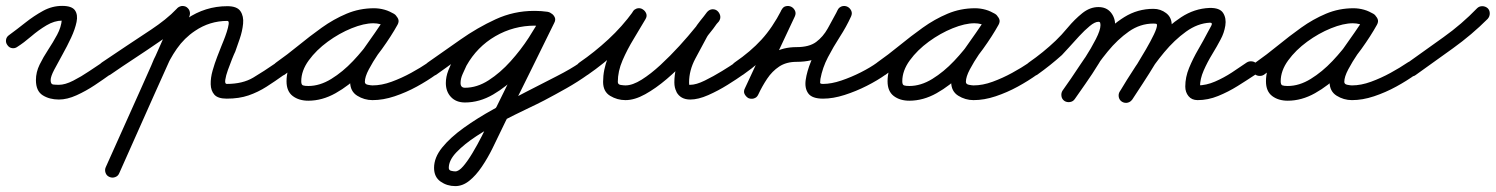

<svg xmlns="http://www.w3.org/2000/svg" viewBox="-45 -310 5079 652"><path d="M14 -151Q6 -145 -4 -146.5Q-14 -148 -20 -157Q-26 -165 -24.5 -175Q-23 -185 -14 -191Q12 -210 41 -233Q70 -256 101 -273Q132 -290 166 -290Q199 -290 209.5 -275Q220 -260 215 -235.5Q210 -211 196.5 -182Q183 -153 167 -124.5Q151 -96 139 -73Q127 -50 127 -38Q127 -24 135.5 -23Q144 -22 155 -22Q176 -22 203.5 -36Q231 -50 257.5 -68Q284 -86 301 -97Q309 -103 319.5 -101.5Q330 -100 335 -91Q341 -83 339.5 -72.5Q338 -62 329 -57Q307 -41 277 -21Q247 -1 215 13.5Q183 28 155 28Q123 28 100 13.5Q77 -1 77 -38Q77 -65 89.5 -90.5Q102 -116 118.5 -141Q135 -166 149 -192Q163 -218 165 -244Q165 -246 168.5 -243Q172 -240 166 -240Q140 -240 113 -224Q86 -208 61 -186.5Q36 -165 14 -151Q14 -151 14 -151Q14 -151 14 -151Z M294 -63Q289 -71 290.5 -81.5Q292 -92 301 -98Q342 -126 384.5 -154Q427 -182 469 -210Q493 -226 515 -243.5Q537 -261 557 -282Q564 -289 574.5 -289.5Q585 -290 592 -283Q600 -275 600 -265Q600 -255 593 -247Q571 -225 547 -205.5Q523 -186 497 -169Q455 -140 413 -112.5Q371 -85 329 -56Q321 -51 310.5 -52.5Q300 -54 294 -63ZM552 -275Q556 -284 566 -288Q576 -292 585 -287Q595 -283 598.5 -273.5Q602 -264 598 -254Q538 -121 478.5 12Q419 145 360 278Q360 278 360 278Q360 278 360 278Q356 288 346 291.5Q336 295 327 291Q317 287 313.5 277Q310 267 314 258Q374 125 433.5 -8.5Q493 -142 552 -275Q552 -275 552 -275Q552 -275 552 -275ZM482 -54Q472 -57 468 -66.5Q464 -76 468 -86Q486 -133 516 -175.5Q546 -218 589 -246Q652 -289 727 -289Q760 -289 771.5 -272Q783 -255 780.5 -229.5Q778 -204 769 -178Q760 -152 754 -135Q750 -127 743 -109.5Q736 -92 729 -72.5Q722 -53 720 -39Q718 -25 725 -25Q779 -25 815 -46.5Q851 -68 893 -97Q893 -97 893 -97Q893 -97 893 -97Q901 -103 911 -101.5Q921 -100 927 -91Q933 -83 931.5 -73Q930 -63 921 -57Q889 -34 860 -15.5Q831 3 799 14Q767 25 725 25Q695 25 683 11.5Q671 -2 670.5 -24Q670 -46 677 -70.5Q684 -95 692.5 -117Q701 -139 707 -154Q709 -159 714.5 -172.5Q720 -186 725 -201.5Q730 -217 731.5 -228Q733 -239 727 -239Q667 -239 617 -205Q581 -181 555.5 -144.5Q530 -108 514 -68Q511 -58 501.5 -54Q492 -50 482 -54Z M886 -63Q881 -71 882.5 -81.5Q884 -92 893 -98Q930 -124 968.5 -155.5Q1007 -187 1047.5 -216Q1088 -245 1132 -263.5Q1176 -282 1225 -282Q1243 -282 1261 -277Q1279 -272 1295 -261Q1304 -254 1305 -244.5Q1306 -235 1301 -227Q1296 -220 1287 -216.5Q1278 -213 1267 -219Q1247 -231 1223 -231Q1191 -231 1149 -214Q1107 -197 1068 -168.5Q1029 -140 1003.5 -105Q978 -70 978 -34Q978 -22 984 -20Q990 -18 1002 -18Q1041 -18 1080 -42Q1119 -66 1154 -103Q1189 -140 1216.5 -179.5Q1244 -219 1261 -250Q1267 -261 1277 -262.5Q1287 -264 1295 -260Q1303 -255 1307 -246Q1311 -237 1305 -226Q1295 -208 1277 -182Q1259 -156 1240 -128Q1221 -100 1207.5 -74.5Q1194 -49 1194 -32Q1194 -24 1204.5 -22Q1215 -20 1220 -20Q1251 -20 1285 -32.5Q1319 -45 1351 -62.5Q1383 -80 1408 -97Q1408 -97 1408 -97Q1408 -97 1408 -97Q1416 -103 1426.5 -101.5Q1437 -100 1442 -91Q1448 -83 1446.5 -72.5Q1445 -62 1436 -57Q1407 -36 1370.5 -16Q1334 4 1295 17Q1256 30 1220 30Q1192 30 1168 15Q1144 0 1144 -32Q1144 -58 1157 -86.5Q1170 -115 1189.5 -143.5Q1209 -172 1228.5 -199Q1248 -226 1261 -250Q1267 -261 1277 -262.5Q1287 -264 1295 -260Q1303 -255 1307 -246Q1311 -237 1305 -226Q1284 -188 1252 -143.5Q1220 -99 1180 -59Q1140 -19 1094.5 6.5Q1049 32 1002 32Q970 32 949 16Q928 0 928 -34Q928 -71 947.5 -107Q967 -143 999 -174.5Q1031 -206 1070 -230Q1109 -254 1149 -267.5Q1189 -281 1223 -281Q1261 -281 1293 -263Q1303 -257 1303.5 -247Q1304 -237 1299 -229Q1294 -221 1284.5 -217.5Q1275 -214 1265 -221Q1257 -227 1246 -229.5Q1235 -232 1225 -232Q1182 -232 1142 -213.5Q1102 -195 1064 -167Q1026 -139 990.5 -109.5Q955 -80 921 -56Q913 -51 902.5 -52.5Q892 -54 886 -63Z M1401 -63Q1396 -71 1397.5 -81.5Q1399 -92 1408 -98Q1461 -135 1518.5 -175.5Q1576 -216 1638 -244.5Q1700 -273 1768 -273Q1780 -273 1791 -272Q1802 -271 1813 -270Q1825 -268 1830.5 -259.5Q1836 -251 1834 -242Q1833 -232 1826 -225Q1819 -218 1806 -220Q1789 -223 1772 -223Q1699 -223 1637 -187Q1575 -151 1539 -87Q1533 -74 1526 -58.5Q1519 -43 1519 -28Q1519 -12 1534 -12Q1575 -12 1614.5 -37.5Q1654 -63 1689 -102Q1724 -141 1750.5 -182Q1777 -223 1793 -254Q1798 -265 1808 -267Q1818 -269 1826 -265Q1834 -261 1838.5 -252Q1843 -243 1837 -232Q1799 -155 1761 -77.5Q1723 0 1684 77Q1684 77 1684 78Q1684 78 1684 78Q1673 99 1658.5 129.5Q1644 160 1627.5 193.5Q1611 227 1591 256.5Q1571 286 1548.5 304Q1526 322 1501 322Q1473 322 1451 306.5Q1429 291 1429 260Q1429 225 1456.5 191Q1484 157 1530 124Q1576 91 1631.5 60.5Q1687 30 1742.5 1.5Q1798 -27 1846 -51.5Q1894 -76 1924 -97Q1932 -103 1942.5 -101.5Q1953 -100 1958 -91Q1964 -83 1962.5 -72.5Q1961 -62 1952 -57Q1917 -32 1879 -10.5Q1841 11 1803 31Q1782 42 1743 60.5Q1704 79 1658.5 102.5Q1613 126 1572.5 152.5Q1532 179 1505.5 206.5Q1479 234 1479 260Q1479 268 1487 270Q1495 272 1501 272Q1513 272 1528 254.5Q1543 237 1559.5 209.5Q1576 182 1591.5 151.5Q1607 121 1619.5 94.5Q1632 68 1640 54Q1640 54 1640 54Q1640 55 1640 55Q1678 -22 1716 -99.5Q1754 -177 1793 -254Q1798 -265 1808 -267.5Q1818 -270 1826 -265Q1834 -261 1838.5 -252Q1843 -243 1837 -232Q1819 -193 1787.5 -146.5Q1756 -100 1716 -58Q1676 -16 1629.5 11Q1583 38 1534 38Q1504 38 1486.5 19.5Q1469 1 1469 -28Q1469 -49 1477.5 -71Q1486 -93 1496 -111Q1538 -187 1611.5 -230Q1685 -273 1772 -273Q1793 -273 1814 -270Q1826 -268 1831 -259.5Q1836 -251 1835 -242Q1834 -232 1826.5 -225.5Q1819 -219 1807 -220Q1797 -221 1787.5 -222Q1778 -223 1768 -223Q1722 -223 1678 -207Q1634 -191 1592.5 -165.5Q1551 -140 1512 -111Q1473 -82 1436 -56Q1428 -51 1417.5 -52.5Q1407 -54 1401 -63Z M1951 -56Q1943 -51 1932.5 -52.5Q1922 -54 1916 -63Q1911 -71 1912.5 -81.5Q1914 -92 1923 -98Q1974 -133 2021 -176.5Q2068 -220 2105 -271Q2112 -281 2121.5 -282Q2131 -283 2138 -278Q2146 -273 2149.5 -264Q2153 -255 2147 -245Q2129 -214 2107 -178Q2085 -142 2069 -105Q2053 -68 2053 -32Q2053 -23 2063 -21.5Q2073 -20 2079 -20Q2103 -20 2134 -39.5Q2165 -59 2198 -89.5Q2231 -120 2262 -154Q2293 -188 2317.5 -218.5Q2342 -249 2356 -267Q2363 -277 2373 -277.5Q2383 -278 2390 -272Q2398 -266 2400.5 -256.5Q2403 -247 2396 -237Q2385 -225 2374.5 -212Q2364 -199 2356 -185Q2356 -185 2356 -185Q2356 -185 2356 -185Q2337 -150 2316 -110.5Q2295 -71 2295 -30Q2295 -24 2296 -21Q2296 -21 2296 -22Q2296 -22 2296 -22Q2298 -18 2295.5 -18Q2293 -18 2292.5 -20Q2292 -22 2299 -22Q2319 -22 2348.5 -36.5Q2378 -51 2406.5 -68.5Q2435 -86 2451 -97Q2459 -103 2469.5 -101.5Q2480 -100 2485 -91Q2491 -83 2489.5 -72.5Q2488 -62 2479 -57Q2458 -42 2426 -22Q2394 -2 2360 13Q2326 28 2299 28Q2266 28 2252 2Q2252 2 2252 2Q2252 1 2252 1Q2245 -12 2245 -30Q2245 -79 2267.5 -123Q2290 -167 2312 -209Q2312 -209 2312 -209Q2312 -209 2312 -209Q2321 -225 2333 -239.5Q2345 -254 2356 -269Q2364 -278 2374 -278.5Q2384 -279 2391 -273Q2398 -267 2400.5 -257.5Q2403 -248 2396 -239Q2380 -215 2352 -181Q2324 -147 2290 -110Q2256 -73 2219 -41.5Q2182 -10 2146 10Q2110 30 2079 30Q2051 30 2027 15.5Q2003 1 2003 -32Q2003 -73 2019.5 -114.5Q2036 -156 2059.5 -195Q2083 -234 2103 -269Q2109 -280 2119 -280.5Q2129 -281 2137 -276Q2145 -271 2148.5 -261.5Q2152 -252 2145 -243Q2107 -188 2056.5 -141Q2006 -94 1951 -56Q1951 -56 1951 -56Q1951 -56 1951 -56Z M2443 -63Q2438 -71 2439.5 -81.5Q2441 -92 2450 -98Q2504 -135 2541 -175.5Q2578 -216 2609 -276Q2614 -287 2624 -289Q2634 -291 2642 -287Q2650 -283 2654.5 -274Q2659 -265 2654 -254Q2623 -188 2592 -122Q2561 -56 2530 11Q2525 22 2515 24Q2505 26 2497 22Q2488 18 2483.5 9Q2479 0 2485 -11Q2503 -48 2526 -79.5Q2549 -111 2581.5 -130.5Q2614 -150 2660 -150Q2703 -150 2726.5 -167.5Q2750 -185 2766 -213.5Q2782 -242 2800 -276Q2806 -287 2815.5 -289Q2825 -291 2833 -287Q2841 -283 2845.5 -274Q2850 -265 2845 -254Q2829 -219 2807 -185Q2785 -151 2766.5 -115.5Q2748 -80 2741 -42Q2740 -33 2740 -29Q2740 -25 2750 -25Q2778 -25 2812 -36.5Q2846 -48 2878.5 -64.5Q2911 -81 2933 -97Q2933 -97 2933 -97Q2933 -97 2933 -97Q2942 -103 2952 -101.5Q2962 -100 2968 -92Q2974 -83 2972.5 -73Q2971 -63 2963 -57Q2935 -37 2898.5 -18.5Q2862 0 2823 12.5Q2784 25 2750 25Q2713 25 2700 7.5Q2687 -10 2691 -38.5Q2695 -67 2709 -101.5Q2723 -136 2741.5 -170Q2760 -204 2776 -231.5Q2792 -259 2799 -275Q2804 -286 2814 -288Q2824 -290 2832 -285Q2841 -281 2845.5 -272Q2850 -263 2844 -253Q2821 -210 2799.5 -175.5Q2778 -141 2746 -120.5Q2714 -100 2660 -100Q2625 -100 2601 -84Q2577 -68 2560 -42.5Q2543 -17 2530 11Q2524 22 2514.5 24.5Q2505 27 2496 23Q2488 18 2483.5 9.5Q2479 1 2485 -11Q2516 -77 2546.5 -143Q2577 -209 2608 -275Q2614 -286 2623.5 -288Q2633 -290 2642 -286Q2650 -282 2654.5 -273Q2659 -264 2653 -253Q2620 -188 2579 -143Q2538 -98 2478 -56Q2470 -51 2459.5 -52.5Q2449 -54 2443 -63Z M2927 -63Q2922 -71 2923.5 -81.5Q2925 -92 2934 -98Q2971 -124 3009.5 -155.5Q3048 -187 3088.5 -216Q3129 -245 3173 -263.5Q3217 -282 3266 -282Q3284 -282 3302 -277Q3320 -272 3336 -261Q3345 -254 3346 -244.5Q3347 -235 3342 -227Q3337 -220 3328 -216.5Q3319 -213 3308 -219Q3288 -231 3264 -231Q3232 -231 3190 -214Q3148 -197 3109 -168.5Q3070 -140 3044.5 -105Q3019 -70 3019 -34Q3019 -22 3025 -20Q3031 -18 3043 -18Q3082 -18 3121 -42Q3160 -66 3195 -103Q3230 -140 3257.5 -179.5Q3285 -219 3302 -250Q3308 -261 3318 -262.5Q3328 -264 3336 -260Q3344 -255 3348 -246Q3352 -237 3346 -226Q3336 -208 3318 -182Q3300 -156 3281 -128Q3262 -100 3248.5 -74.5Q3235 -49 3235 -32Q3235 -24 3245.5 -22Q3256 -20 3261 -20Q3292 -20 3326 -32.5Q3360 -45 3392 -62.5Q3424 -80 3449 -97Q3449 -97 3449 -97Q3449 -97 3449 -97Q3457 -103 3467.5 -101.5Q3478 -100 3483 -91Q3489 -83 3487.5 -72.5Q3486 -62 3477 -57Q3448 -36 3411.5 -16Q3375 4 3336 17Q3297 30 3261 30Q3233 30 3209 15Q3185 0 3185 -32Q3185 -58 3198 -86.5Q3211 -115 3230.5 -143.5Q3250 -172 3269.5 -199Q3289 -226 3302 -250Q3308 -261 3318 -262.5Q3328 -264 3336 -260Q3344 -255 3348 -246Q3352 -237 3346 -226Q3325 -188 3293 -143.5Q3261 -99 3221 -59Q3181 -19 3135.5 6.5Q3090 32 3043 32Q3011 32 2990 16Q2969 0 2969 -34Q2969 -71 2988.5 -107Q3008 -143 3040 -174.5Q3072 -206 3111 -230Q3150 -254 3190 -267.5Q3230 -281 3264 -281Q3302 -281 3334 -263Q3344 -257 3344.5 -247Q3345 -237 3340 -229Q3335 -221 3325.5 -217.5Q3316 -214 3306 -221Q3298 -227 3287 -229.5Q3276 -232 3266 -232Q3223 -232 3183 -213.5Q3143 -195 3105 -167Q3067 -139 3031.5 -109.5Q2996 -80 2962 -56Q2954 -51 2943.5 -52.5Q2933 -54 2927 -63Z M3442 -63Q3437 -71 3438.5 -81.5Q3440 -92 3449 -98Q3498 -132 3540 -172Q3559 -190 3581.5 -217Q3604 -244 3630 -265Q3656 -286 3685 -286Q3712 -286 3727 -268Q3742 -250 3742 -224Q3742 -201 3726 -167Q3710 -133 3687 -95.5Q3664 -58 3641 -25.5Q3618 7 3605 26Q3605 26 3605 26Q3605 26 3605 26Q3599 35 3588.5 36.5Q3578 38 3570 33Q3561 27 3559.5 16.5Q3558 6 3563 -2Q3574 -17 3595 -47Q3616 -77 3638.5 -112Q3661 -147 3676.5 -177.5Q3692 -208 3692 -224Q3692 -229 3691 -232.5Q3690 -236 3685 -236Q3673 -236 3655.5 -221.5Q3638 -207 3619.5 -187Q3601 -167 3585 -149Q3569 -131 3561 -123Q3522 -88 3477 -56Q3469 -51 3458.5 -52.5Q3448 -54 3442 -63ZM3605 26Q3599 35 3588.5 36.5Q3578 38 3570 33Q3561 27 3559.5 16.5Q3558 6 3563 -2Q3591 -41 3622.5 -89Q3654 -137 3691 -180.5Q3728 -224 3773 -252Q3818 -280 3872 -280Q3896 -280 3915 -265.5Q3934 -251 3934 -225Q3934 -204 3918.5 -169.5Q3903 -135 3880 -97Q3857 -59 3835 -25.5Q3813 8 3800 28Q3800 28 3800 28Q3800 28 3800 28Q3794 36 3784 38.5Q3774 41 3765 35Q3757 29 3754.5 19Q3752 9 3758 0Q3765 -11 3780 -34Q3795 -57 3812.5 -85.5Q3830 -114 3846.5 -142.5Q3863 -171 3873.5 -193Q3884 -215 3884 -225Q3884 -229 3879.5 -229.5Q3875 -230 3872 -230Q3827 -230 3788.5 -203Q3750 -176 3716.5 -135Q3683 -94 3655 -50.5Q3627 -7 3605 26Q3605 26 3605 26Q3605 26 3605 26ZM3800 27Q3795 36 3785 38.5Q3775 41 3766 36Q3757 31 3754.5 21Q3752 11 3757 2Q3780 -37 3811.5 -85Q3843 -133 3882 -177.5Q3921 -222 3966 -251.5Q4011 -281 4062 -283Q4097 -284 4108.5 -266Q4120 -248 4116 -223Q4112 -198 4100 -176Q4088 -153 4071.5 -126Q4055 -99 4042.5 -70.5Q4030 -42 4030 -16Q4030 -12 4029 -14.5Q4028 -17 4025 -19Q4023 -20 4022 -20Q4051 -20 4081 -33Q4111 -46 4138.5 -64Q4166 -82 4189 -98Q4197 -103 4207.5 -101.5Q4218 -100 4224 -91Q4229 -83 4227.5 -72.5Q4226 -62 4217 -56Q4190 -38 4158 -18Q4126 2 4091.5 16Q4057 30 4022 30Q4002 30 3991 16.5Q3980 3 3980 -16Q3980 -48 3993 -79.5Q4006 -111 4024 -142Q4042 -173 4056 -200Q4062 -211 4068 -222Q4074 -233 4064 -233Q4022 -231 3982.5 -202.5Q3943 -174 3908.5 -132.5Q3874 -91 3846.5 -47.5Q3819 -4 3800 27Q3800 27 3800 27Q3800 27 3800 27Z M4212 -63Q4207 -71 4208.5 -81.5Q4210 -92 4219 -98Q4256 -124 4294.5 -155.5Q4333 -187 4373.5 -216Q4414 -245 4458 -263.5Q4502 -282 4551 -282Q4569 -282 4587 -277Q4605 -272 4621 -261Q4630 -254 4631 -244.5Q4632 -235 4627 -227Q4622 -220 4613 -216.5Q4604 -213 4593 -219Q4573 -231 4549 -231Q4517 -231 4475 -214Q4433 -197 4394 -168.5Q4355 -140 4329.5 -105Q4304 -70 4304 -34Q4304 -22 4310 -20Q4316 -18 4328 -18Q4367 -18 4406 -42Q4445 -66 4480 -103Q4515 -140 4542.5 -179.5Q4570 -219 4587 -250Q4593 -261 4603 -262.5Q4613 -264 4621 -260Q4629 -255 4633 -246Q4637 -237 4631 -226Q4621 -208 4603 -182Q4585 -156 4566 -128Q4547 -100 4533.5 -74.5Q4520 -49 4520 -32Q4520 -24 4530.5 -22Q4541 -20 4546 -20Q4577 -20 4611 -32.5Q4645 -45 4677 -62.5Q4709 -80 4734 -97Q4734 -97 4734 -97Q4734 -97 4734 -97Q4742 -103 4752.5 -101.5Q4763 -100 4768 -91Q4774 -83 4772.5 -72.5Q4771 -62 4762 -57Q4733 -36 4696.5 -16Q4660 4 4621 17Q4582 30 4546 30Q4518 30 4494 15Q4470 0 4470 -32Q4470 -58 4483 -86.5Q4496 -115 4515.5 -143.5Q4535 -172 4554.5 -199Q4574 -226 4587 -250Q4593 -261 4603 -262.5Q4613 -264 4621 -260Q4629 -255 4633 -246Q4637 -237 4631 -226Q4610 -188 4578 -143.5Q4546 -99 4506 -59Q4466 -19 4420.5 6.5Q4375 32 4328 32Q4296 32 4275 16Q4254 0 4254 -34Q4254 -71 4273.5 -107Q4293 -143 4325 -174.5Q4357 -206 4396 -230Q4435 -254 4475 -267.5Q4515 -281 4549 -281Q4587 -281 4619 -263Q4629 -257 4629.5 -247Q4630 -237 4625 -229Q4620 -221 4610.5 -217.5Q4601 -214 4591 -221Q4583 -227 4572 -229.5Q4561 -232 4551 -232Q4508 -232 4468 -213.5Q4428 -195 4390 -167Q4352 -139 4316.5 -109.5Q4281 -80 4247 -56Q4239 -51 4228.5 -52.5Q4218 -54 4212 -63Z M4728 -61Q4722 -70 4723.5 -80Q4725 -90 4734 -96Q4794 -139 4856.5 -183.5Q4919 -228 4971 -282Q4971 -282 4971 -282Q4971 -282 4971 -282Q4978 -289 4988.5 -289Q4999 -289 5007 -282Q5014 -275 5014 -264.5Q5014 -254 5007 -246Q4953 -192 4889 -146Q4825 -100 4762 -55Q4754 -49 4744 -51Q4734 -53 4728 -61Z"/></svg>

Font: FRB American Cursive Semibold
Style: Italic
Weight: 600
Italic angle: -25°
Version: Version 2.0;Modular Font Editor K font №1